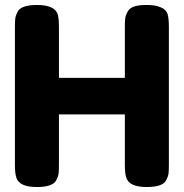

<svg xmlns="http://www.w3.org/2000/svg" viewBox="-20 -753 739 772"><path d="M654 -696Q659 -679 659 -644V-89Q659 -66 657.5 -54.5Q656 -43 648 -28Q634 -1 570 -1Q500 -1 488 -38Q482 -55 482 -90V-293H217V-89Q217 -66 215.5 -54.5Q214 -43 206 -28Q192 -1 128 -1Q58 -1 46 -38Q40 -55 40 -90V-645Q40 -668 41.5 -679.5Q43 -691 51 -706Q65 -733 129 -733Q199 -733 212 -696Q217 -679 217 -644V-440H482V-645Q482 -668 483.5 -679.5Q485 -691 493 -706Q501 -721 520 -727Q539 -733 568 -733Q597 -733 614 -728Q631 -723 640 -716Q649 -709 654 -696Z"/></svg>

Font: Fredoka One
Style: Regular
Weight: 400
Version: Version 1.001;April 7, 2020;FontCreator 12.0.0.2522 64-bit